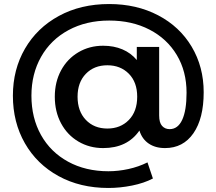

<svg xmlns="http://www.w3.org/2000/svg" viewBox="-20 -729 1074 953"><path d="M991 -271Q991 -141 940 -67.5Q889 6 799 6Q751 6 718 -16.5Q685 -39 672 -81Q612 6 492 6Q424 6 369 -26.5Q314 -59 283 -117Q252 -175 252 -249Q252 -322 283 -379.5Q314 -437 369 -469.5Q424 -502 492 -502Q545 -502 587.5 -484Q630 -466 659 -431V-496H770V-156Q770 -120 784.5 -104Q799 -88 822 -88Q863 -88 884.5 -134.5Q906 -181 906 -269Q906 -375 857.5 -456Q809 -537 722 -582Q635 -627 522 -627Q408 -627 320 -579.5Q232 -532 184 -447Q136 -362 136 -254Q136 -144 183.5 -59Q231 26 318 73.5Q405 121 518 121Q567 121 617.5 110Q668 99 712 77L739 157Q695 180 635.5 192Q576 204 518 204Q378 204 270.5 145Q163 86 103.5 -18Q44 -122 44 -254Q44 -384 104 -487.5Q164 -591 272.5 -650Q381 -709 522 -709Q658 -709 765 -653Q872 -597 931.5 -497Q991 -397 991 -271ZM661 -249Q661 -321 619.5 -363Q578 -405 513 -405Q447 -405 406 -362.5Q365 -320 365 -249Q365 -177 406 -134Q447 -91 513 -91Q578 -91 619.5 -133.5Q661 -176 661 -249Z"/></svg>

Font: mBank SemiBold
Style: Regular
Weight: 600
Designer: Julieta Ulanovsky
Foundry: Julieta Ulanovsky
Version: Version 7.200